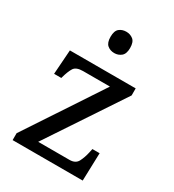

<svg xmlns="http://www.w3.org/2000/svg" viewBox="-183 -864 877 968"><g transform="rotate(30 255.5 -380.0)"><path d="M42 0V-40L332 -479H176Q136 -479 123 -458.5Q110 -438 99 -398L98 -394H56L66 -536H449V-495L158 -57H340Q375 -57 388 -82Q401 -107 408 -139L413 -162H455L450 0ZM266 -636Q242 -636 225.5 -650Q209 -664 209 -698Q209 -733 225.5 -746.5Q242 -760 266 -760Q289 -760 306 -746.5Q323 -733 323 -698Q323 -664 306 -650Q289 -636 266 -636Z"/></g></svg>

Font: Noto Serif Oriya
Style: Regular
Weight: 400
Designer: David Williams
Foundry: Google LLC, David Williams
Version: Version 1.051; ttfautohint (v1.8.4.7-5d5b)